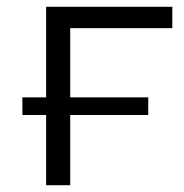

<svg xmlns="http://www.w3.org/2000/svg" viewBox="-20 -546 542 566"><path d="M488 -463H187V-259H417V-207H187V0H116V-207H46V-259H116V-526H488Z"/></svg>

Font: mBank
Style: Regular
Weight: 400
Designer: Julieta Ulanovsky
Foundry: Julieta Ulanovsky
Version: Version 7.200;PS 007.200;hotconv 1.0.88;makeotf.lib2.5.64775